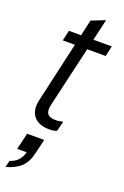

<svg xmlns="http://www.w3.org/2000/svg" viewBox="-171 -680 651 1005"><g transform="rotate(20 155.0 -178.0)"><path d="M150 10Q91 10 63.5 -23.5Q36 -57 49 -115L159 -599L235 -629L115 -111Q108 -78 120 -62.5Q132 -47 165 -47Q176 -47 188 -49Q200 -51 206 -53L192 3Q182 7 172.5 8.5Q163 10 150 10ZM58 -452 71 -510H310L297 -452ZM3 273 12 236Q41 227 58 208Q75 189 82 159L108 163H28L50 71H145L126 151Q114 204 84.5 231.5Q55 259 3 273Z"/></g></svg>

Font: Instrument Sans Condensed
Style: Italic
Weight: 400
Width: 3
Italic angle: -13°
Designer: Rodrigo Fuenzalida
Foundry: fragTYPE
Version: Version 1.000;gftools[0.9.28]